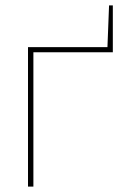

<svg xmlns="http://www.w3.org/2000/svg" viewBox="-20 -693 464 713"><path d="M84 0V-518H379L385 -673H399V-499H104V0Z"/></svg>

Font: Raleway
Style: Thin
Weight: 100
Designer: Matt McInerney, Pablo Impallari, Rodrigo Fuenzalida
Foundry: Matt McInerney, Pablo Impallari, Rodrigo Fuenzalida
Version: Version 3.000